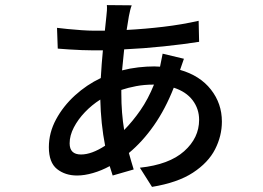

<svg xmlns="http://www.w3.org/2000/svg" viewBox="-20 -689 1040 758"><path d="M706.1 -457 690.9 -413.1Q769.5 -390.6 812.7 -335.4Q856 -280.3 856 -209Q856 -152.3 829.1 -99.6Q802.2 -46.9 741.7 -7.3Q681.2 32.2 580.1 48.8L532.2 -26.9Q647.5 -39.1 706.8 -91.8Q766.1 -144.5 766.1 -215.8Q766.1 -259.3 740.5 -293.2Q714.8 -327.1 666 -342.8Q632.8 -258.3 587.6 -193.8Q542.5 -129.4 488.8 -85Q493.7 -67.9 498.3 -51.5Q502.9 -35.2 507.8 -20L424.8 3.9L413.1 -33.2Q380.9 -15.6 347.2 -5.9Q313.5 3.9 284.2 3.9Q237.3 3.9 205.1 -21.7Q172.9 -47.4 172.9 -107.9Q172.9 -165 201.2 -217.5Q229.5 -270 275.9 -312.3Q322.3 -354.5 377.9 -380.9Q379.4 -409.7 381.6 -437Q383.8 -464.4 386.2 -490.2H349.1Q329.6 -490.2 303.2 -491.2Q276.9 -492.2 251.2 -493.9Q225.6 -495.6 208 -497.1L205.1 -579.1Q219.7 -577.1 246.8 -574.5Q273.9 -571.8 302.5 -569.8Q331.1 -567.9 349.1 -567.9H394L399.9 -624Q401.4 -634.3 402.1 -647.5Q402.8 -660.6 401.9 -668.9L500 -668Q496.1 -658.2 493.7 -647.7Q491.2 -637.2 488.8 -625L480 -570.8Q553.7 -574.7 625.5 -583.3Q697.3 -591.8 764.2 -606.9L766.1 -523.9Q705.1 -514.2 625.7 -505.9Q546.4 -497.6 470.2 -494.1L461.9 -411.1Q493.7 -419.4 526.4 -423.1Q559.1 -426.8 588.9 -426.8L611.8 -425.8L622.1 -477.1ZM587.9 -355H585.9Q549.3 -355 517.3 -348.9Q485.4 -342.8 459 -334V-320.8Q459 -280.3 461.9 -244.1Q464.8 -208 470.2 -175.8Q503.9 -210 534.4 -253.9Q564.9 -297.9 587.9 -355ZM395 -113.8Q386.7 -155.8 381.8 -202.6Q377 -249.5 376 -295.9Q342.8 -274.9 315.4 -246.3Q288.1 -217.8 271.5 -185.8Q254.9 -153.8 254.9 -123Q254.9 -79.1 299.8 -79.1Q341.8 -79.1 395 -113.8Z"/></svg>

Font: Source Han Sans CN Medium
Style: Regular
Weight: 500
Designer: Ryoko NISHIZUKA  (kana, bopomofo & ideographs); Paul D. Hunt (Latin, Greek & Cyrillic); Sandoll Communications , Soo-you
Foundry: Adobe
Version: Version 2.004;hotconv 1.0.118;makeotfexe 2.5.65603